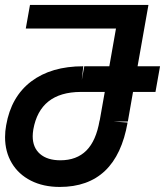

<svg xmlns="http://www.w3.org/2000/svg" viewBox="-20 -745 668 778"><path d="M0.5 -189.5Q0.5 -213 5 -237.5Q25 -353 106.2 -414.8Q187.5 -476.5 317.5 -476.5L311.5 -421L321.5 -476.5H423L450 -629.5H84.5L101.5 -725H581.5L537.5 -476.5H628.5L610 -372.5H519L498 -252.5H440.5L497 -248.5Q451.5 12.5 222 12.5Q155.5 12.5 105.2 -13Q55 -38.5 27.8 -84.2Q0.5 -130 0.5 -189.5ZM112.5 -193Q112.5 -147 142.2 -121.2Q172 -95.5 224.5 -95.5Q290.5 -95.5 330 -135Q369.5 -174.5 383.5 -256.5H384L404.5 -372.5H306.5Q142 -371.5 115 -220.5Q112.5 -204.5 112.5 -193Z"/></svg>

Font: JuliaMono SemiBold
Style: Italic
Weight: 600
Italic angle: -9°
Monospace: yes
Designer: cormullion
Foundry: corm
Version: Version 0.056; ttfautohint (v1.8.4)